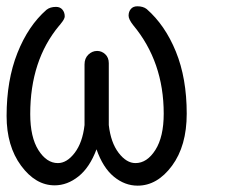

<svg xmlns="http://www.w3.org/2000/svg" viewBox="-20 -582 719 611"><path d="M418 8.8Q377 8.8 342.3 -19.8Q307.6 -48.3 287.1 -106.9Q265.6 -49.3 230 -20.8Q194.3 7.8 153.8 7.8Q93.3 7.8 47.1 -54.7Q1 -117.2 1 -212.9Q1 -326.7 35.4 -413.3Q69.8 -500 127.9 -550.8Q139.6 -560.1 158.2 -560.1Q171.4 -560.1 178.7 -551.3Q186 -542.5 186 -529.8Q186 -521.5 172.9 -505.9Q171.9 -503.9 168 -500Q76.2 -389.6 76.2 -219.2Q76.2 -145.5 102.3 -104.2Q128.4 -63 164.1 -63Q192.9 -63 217.8 -95.7Q242.7 -128.4 249 -184.1V-377Q249 -396.5 261.2 -408.2Q273.4 -419.9 289.1 -419.9Q303.7 -419.9 314.9 -409.4Q326.2 -398.9 326.2 -380.9V-184.1Q332.5 -128.4 357.4 -95.7Q382.3 -63 411.1 -63Q447.8 -63 474.4 -104.7Q501 -146.5 501 -220.2Q501 -385.3 403.8 -502Q389.2 -520.5 389.2 -532.2Q389.2 -544.9 396.5 -553.5Q403.8 -562 417 -562Q435.5 -562 446.8 -553.2Q505.4 -502 539.8 -417.5Q574.2 -333 574.2 -220.2Q574.2 -117.7 527.3 -54.4Q480.5 8.8 418 8.8Z"/></svg>

Font: BPreplay
Style: Regular
Weight: 400
Designer: Magenta/George Triantafyllakos
Foundry: Magenta/George Triantafyllakos
Version: Version 1.00